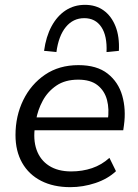

<svg xmlns="http://www.w3.org/2000/svg" viewBox="-20 -764 572 793"><path d="M270 9Q201 9 150 -17Q99 -43 71.5 -91.5Q44 -140 44 -206Q44 -285 76 -350.5Q108 -416 166 -455.5Q224 -495 304 -495Q380 -495 424.5 -460Q469 -425 485 -368.5Q501 -312 492 -247L489 -226H107L115 -279H443L425 -266Q432 -313 422 -351Q412 -389 383 -412Q354 -435 303 -435Q249 -435 213 -410.5Q177 -386 156.5 -348Q136 -310 129 -269L125 -245Q116 -188 131 -145.5Q146 -103 182.5 -79.5Q219 -56 274 -56Q320 -56 360 -69.5Q400 -83 432 -112L459 -57Q425 -25 374 -8Q323 9 270 9ZM213 -549 162 -554Q170 -613 193 -655.5Q216 -698 251 -721Q286 -744 331 -744Q376 -744 408 -721Q440 -698 457 -655.5Q474 -613 471 -554L420 -549Q423 -616 398.5 -652.5Q374 -689 328 -689Q282 -689 252 -652.5Q222 -616 213 -549Z"/></svg>

Font: Nunito Sans 12pt ExtraLight 12pt
Style: Italic
Weight: 400
Italic angle: -9°
Version: Version 3.101;gftools[0.9.27]